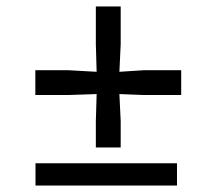

<svg xmlns="http://www.w3.org/2000/svg" viewBox="-20 -575 671 595"><path d="M277 -118V-200L279.5 -283.5L190 -280.5H89.5V-357.5H190L279.5 -352.5L277 -438V-555H354V-438L350 -352.5L427 -357.5H541.5V-280.5H427L350 -283.5L354 -200V-118ZM90 0V-69H528.5V0Z"/></svg>

Font: Merriweather 24pt Medium
Style: Regular
Weight: 500
Designer: Eben Sorkin
Foundry: Eben Sorkin
Version: Version 2.100